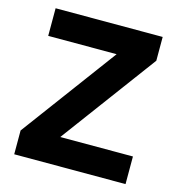

<svg xmlns="http://www.w3.org/2000/svg" viewBox="-103 -781 815 873"><g transform="rotate(15 304.0 -345.0)"><path d="M42 0V-112L374 -560H52V-690H556V-578L224 -130H566V0Z"/></g></svg>

Font: Oxanium
Style: Bold
Weight: 700
Designer: Severin Meyer
Version: Version 2.000